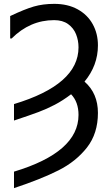

<svg xmlns="http://www.w3.org/2000/svg" viewBox="-20 -760 541 985"><path d="M51.8 205.1V120.6Q382.8 21 382.8 -170.4Q382.8 -236.8 344.7 -276.4Q302.2 -244.1 261.2 -222.7Q220.2 -201.2 177.7 -185.3Q135.3 -169.4 51.8 -141.6V-226.1Q382.8 -325.7 382.8 -517.1Q382.8 -552.7 370.1 -584.5Q357.4 -616.2 329.3 -636.5Q301.3 -656.7 257.8 -656.7Q133.8 -656.7 39.6 -562.5H32.2V-677.7Q106.4 -712.9 153.6 -726.6Q200.7 -740.2 258.3 -740.2Q327.6 -740.2 378.4 -712.2Q429.2 -684.1 455.8 -635.7Q482.4 -587.4 482.4 -527.3Q482.4 -424.3 413.6 -341.3Q482.4 -281.2 482.4 -180.7Q482.4 -75.2 426.3 -3.4Q370.1 68.4 280.3 113.8Q190.4 159.2 51.8 205.1Z"/></svg>

Font: SG Kara Bold
Style: Regular
Weight: 400
Designer: Damoon Khanjanzadeh
Version: Version 1.000